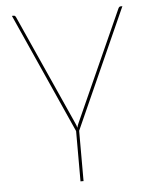

<svg xmlns="http://www.w3.org/2000/svg" viewBox="-50 -532 585 753"><g transform="rotate(-5 242.5 -155.0)"><path d="M248.5 -18V180H236.5V-18L25 -490H32Q36 -490 38 -487.8Q40 -485.5 41 -483L236 -49Q238 -44.5 239.8 -40Q241.5 -35.5 242.5 -30.5Q245 -40.5 249 -49L444 -483Q447.5 -490 453 -490H460Z"/></g></svg>

Font: Lato Hairline
Style: Regular
Weight: 100
Designer: Lukasz Dziedzic
Foundry: tyPoland Lukasz Dziedzic
Version: Version 2.007; 2014-02-27